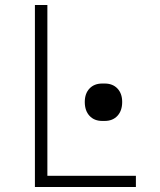

<svg xmlns="http://www.w3.org/2000/svg" viewBox="-20 -750 640 770"><path d="M525 0H120V-730H170V-45H525ZM390 -265Q358 -265 339 -285.5Q320 -306 320 -341Q320 -375 339 -395Q358 -415 390 -415H400Q432 -415 451 -395Q470 -375 470 -341Q470 -306 451 -285.5Q432 -265 400 -265Z"/></svg>

Font: JetBrains Mono Extra Light
Style: Regular
Weight: 200
Monospace: yes
Designer: Philipp Nurullin, Konstantin Bulenkov
Foundry: JetBrains
Version: 2.002